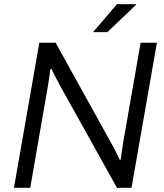

<svg xmlns="http://www.w3.org/2000/svg" viewBox="-20 -888 777 908"><path d="M46 0 166 -686H243L505 -213Q511 -203 518.5 -188.5Q526 -174 533.5 -159Q541 -144 546 -132L551 -133Q553 -151 556 -171Q559 -191 562 -211L645 -686H722L602 0H533L269 -474Q261 -489 246.5 -516Q232 -543 224 -561H218Q216 -542 212.5 -518.5Q209 -495 206 -478L123 0ZM420 -736 533 -868H623V-865L488 -736Z"/></svg>

Font: Archivo SemiBold Light
Style: Italic
Weight: 300
Italic angle: -10°
Version: Version 2.001